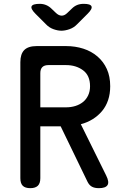

<svg xmlns="http://www.w3.org/2000/svg" viewBox="-20 -970 640 1000"><path d="M190 -411H324Q350 -411 372.5 -418Q395 -425 412 -438.5Q429 -452 439 -473Q449 -494 449 -521Q449 -577 412.5 -604Q376 -631 324 -631H232Q211 -631 200.5 -620.5Q190 -610 190 -589ZM190 -312V-42Q190 -15 177 -2.5Q164 10 138 10Q111 10 98.5 -2.5Q86 -15 86 -42V-646Q86 -689 106.5 -709.5Q127 -730 171 -730H324Q372 -730 414 -716.5Q456 -703 487.5 -676Q519 -649 536.5 -610.5Q554 -572 554 -521Q554 -481 543 -448.5Q532 -416 511.5 -391.5Q491 -367 463 -349.5Q435 -332 401 -323L533 -56Q550 -22 540 -6Q530 10 495 10Q473 10 459 2.5Q445 -5 436 -23L296 -312ZM187 -950Q205 -950 220.5 -943.5Q236 -937 249 -924L270 -904Q285 -889 300.5 -888.5Q316 -888 331 -903L354 -925Q367 -938 382 -944Q397 -950 416 -950Q451 -950 456.5 -937Q462 -924 437 -899L382 -844Q365 -826 342 -818Q319 -810 300 -810Q281 -810 258.5 -818Q236 -826 219 -844L165 -898Q139 -924 144.5 -937Q150 -950 187 -950Z"/></svg>

Font: Maple Mono NL Medium
Style: Regular
Weight: 500
Monospace: yes
Designer: subframe7536
Version: Version 7.000